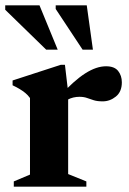

<svg xmlns="http://www.w3.org/2000/svg" viewBox="-28 -697 481 717"><path d="M368 -449.5Q399.5 -449.5 413.2 -432Q427 -414.5 427 -389.5Q427 -354.5 404.8 -336.5Q382.5 -318.5 355.5 -318.5Q335 -318.5 321.8 -322.8Q308.5 -327 296.8 -331.2Q285 -335.5 268.5 -335.5Q257 -335.5 245.5 -332.8Q234 -330 223.5 -324.2Q213 -318.5 203 -309.5L192.5 -335Q220.5 -366 244.5 -387.5Q268.5 -409 290 -422.8Q311.5 -436.5 330.8 -443Q350 -449.5 368 -449.5ZM226.5 -353V-47L294.5 -19.5V0H23.5V-19.5L84 -45V-331Q76 -342 66.5 -349.8Q57 -357.5 45.5 -364.5Q34 -371.5 19 -378.5V-396.5L199 -455H214.5ZM187.5 -511.5H144.5L-8.5 -660.5V-677H119.5ZM319 -511.5H280.5L180 -663.5V-677H296Z"/></svg>

Font: Newsreader 24pt
Style: Bold
Weight: 700
Designer: Hugues Gentile
Foundry: Production Type
Version: Version 1.003